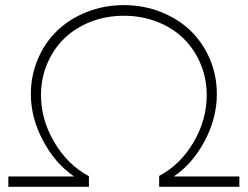

<svg xmlns="http://www.w3.org/2000/svg" viewBox="-20 -721 956 741"><path d="M594.2 -42Q676.8 -85.9 727.3 -172.6Q777.8 -259.3 777.8 -354Q777.8 -418 754.2 -474.4Q730.5 -530.8 689 -571.8Q647.5 -612.8 587.4 -636.5Q527.3 -660.2 458 -660.2Q388.7 -660.2 328.9 -636.5Q269 -612.8 227.3 -571.8Q185.5 -530.8 161.9 -474.4Q138.2 -418 138.2 -354Q138.2 -259.8 189.5 -172.4Q240.7 -85 323.2 -41V0H12.2V-40H266.1Q192.4 -90.3 145.8 -178.5Q99.1 -266.6 99.1 -357.9Q99.1 -430.2 126.5 -493.9Q153.8 -557.6 201.2 -603Q248.5 -648.4 315.2 -674.8Q381.8 -701.2 458 -701.2Q534.2 -701.2 600.8 -674.8Q667.5 -648.4 714.8 -603Q762.2 -557.6 789.6 -493.9Q816.9 -430.2 816.9 -357.9Q816.9 -266.6 770.8 -178.5Q724.6 -90.3 650.9 -40H903.8V0H594.2Z"/></svg>

Font: Montserrat-Arabic ExtraLight
Style: Regular
Weight: 275
Designer: Mohamed Gaber
Foundry: Kief Type Foundry
Version: Version 5.008;PS 005.008;hotconv 1.0.88;makeotf.lib2.5.64775